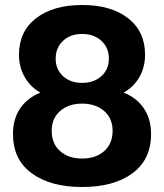

<svg xmlns="http://www.w3.org/2000/svg" viewBox="-20 -734 657 769"><path d="M32 -197Q32 -259 62 -301.5Q92 -344 142 -363Q101 -386 78.5 -426Q56 -466 56 -515Q56 -608 124.5 -661Q193 -714 309 -714Q425 -714 493 -661Q561 -608 561 -515Q561 -465 538.5 -425.5Q516 -386 475 -363Q525 -344 555 -301.5Q585 -259 585 -197Q585 -95 510.5 -40Q436 15 309 15Q182 15 107 -40Q32 -95 32 -197ZM416 -499Q416 -543 386 -570.5Q356 -598 309 -598Q262 -598 232.5 -570.5Q203 -543 203 -499Q203 -456 232.5 -429Q262 -402 309 -402Q356 -402 386 -429Q416 -456 416 -499ZM431 -210Q431 -260 397 -289.5Q363 -319 309 -319Q255 -319 221 -289.5Q187 -260 187 -210Q187 -159 220.5 -129Q254 -99 309 -99Q364 -99 397.5 -129Q431 -159 431 -210Z"/></svg>

Font: Prompt SemiBold
Style: Regular
Weight: 600
Designer: Katatrad Team
Foundry: CadsonDemak
Version: Version 1.000